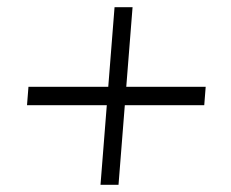

<svg xmlns="http://www.w3.org/2000/svg" viewBox="-20 -553 640 533"><path d="M551 -312 547 -261H55L59 -312ZM298 -533H348L309 -40H259Z"/></svg>

Font: Muli Light
Style: Italic
Weight: 300
Italic angle: -4.541°
Designer: Vernon Adams
Foundry: Vernon Adams
Version: Version 2.100; ttfautohint (v1.8.1.43-b0c9)